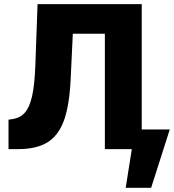

<svg xmlns="http://www.w3.org/2000/svg" viewBox="-20 -727 848 936"><path d="M21.5 -143.6 41 -146.5Q78.1 -151.9 101.1 -177.7Q124 -203.6 136.5 -258.5Q148.9 -313.5 152.3 -408.2L163.1 -707H670.9V-95.7H807.6L716.8 188.5H592.8L622.6 0H491.2V-562.5H335L324.2 -335.9Q317.9 -210.9 291.3 -138.4Q264.6 -65.9 211.2 -33Q157.7 0 67.4 0H21.5Z"/></svg>

Font: Pretendard Std Black
Style: Regular
Weight: 900
Designer: Base glyphs from Inter by Rasmus Andersson; Hangeul glyphs from Noto Sans CJK(Source Han Sans) by Jang Soo-young and Kan
Foundry: Kil Hyung-jin
Version: Version 1.309